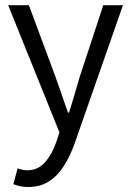

<svg xmlns="http://www.w3.org/2000/svg" viewBox="-20 -520 517 757"><path d="M90.3 217.3Q73.7 217.3 59.1 214.1Q44.4 210.9 32.7 206.1L49.3 144Q58.6 147 68.4 149.2Q78.1 151.4 86.4 151.4Q129.9 151.4 157.7 119.6Q185.5 87.9 201.7 40L214.4 2L12.2 -499.5H93.8L198.7 -217.3Q210.4 -184.6 223.1 -147.7Q235.8 -110.8 248 -76.2H252.4Q263.2 -110.8 273.9 -147.5Q284.7 -184.1 294.4 -217.3L387.2 -499.5H464.8L274.9 43.9Q257.8 92.3 233.6 131.6Q209.5 170.9 174.6 194.1Q139.6 217.3 90.3 217.3Z"/></svg>

Font: Akatab
Style: Regular
Weight: 400
Designer: SIL Global
Foundry: SIL Global
Version: Version 4.100